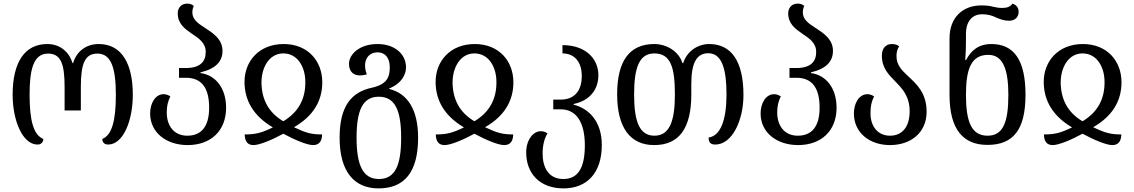

<svg xmlns="http://www.w3.org/2000/svg" viewBox="-20 -792 6286 1064"><path d="M188 9C206 9 220 -2 220 -22C166 -44 144 -123 144 -267C144 -395 161 -495 246 -495C316 -495 338 -441 338 -310V-180H428V-310C428 -441 451 -495 520 -495C596 -495 622 -415 622 -267C622 -125 601 -44 547 -22C547 -3 559 9 579 9C663 9 716 -123 716 -267C716 -434 658 -548 527 -548C460 -548 405 -510 385 -442H382C361 -510 308 -548 242 -548C117 -548 50 -447 50 -267C50 -124 105 9 188 9Z M1020 12C1147 12 1233 -66 1233 -195C1233 -302 1176 -376 1091 -387V-391C1176 -411 1213 -452 1213 -510C1213 -577 1157 -611 1109 -642C1075 -664 1046 -686 1046 -723C1046 -735 1048 -746 1054 -759C1045 -767 1034 -772 1018 -772C983 -772 965 -747 965 -718C965 -661 1003 -633 1042 -606C1081 -580 1120 -555 1120 -504C1120 -449 1088 -415 1009 -415H972V-361H1010C1096 -361 1139 -307 1139 -195C1139 -90 1095 -40 1018 -40C947 -40 905 -91 904 -167C904 -204 910 -229 924 -258C911 -266 899 -270 887 -270C840 -270 812 -219 812 -163C812 -58 901 12 1020 12Z M1385 12C1418 12 1488 -17 1550 -51C1611 -18 1681 12 1715 12C1752 12 1764 -13 1765 -47C1706 -47 1676 -55 1609 -87C1714 -147 1766 -231 1766 -336C1766 -453 1687 -548 1552 -548C1415 -548 1334 -452 1335 -336C1336 -232 1387 -148 1492 -86C1430 -56 1398 -47 1336 -47C1337 -8 1352 12 1385 12ZM1550 -120C1465 -170 1430 -245 1429 -335C1429 -417 1471 -496 1550 -496C1631 -496 1673 -418 1672 -335C1672 -244 1635 -171 1550 -120Z M2078 252C2222 252 2297 161 2297 -29C2297 -186 2237 -275 2137 -299V-302C2205 -329 2230 -378 2230 -419C2230 -491 2169 -548 2072 -548C1972 -548 1914 -491 1914 -438C1914 -389 1946 -374 1974 -374C1989 -374 2002 -377 2013 -380C2009 -391 2003 -405 2003 -430C2003 -472 2030 -502 2072 -502C2113 -502 2140 -473 2140 -419C2140 -366 2126 -325 2041 -306C1924 -281 1862 -200 1862 -29C1862 161 1944 252 2078 252ZM2080 200C1990 200 1956 122 1956 -29C1956 -179 1989 -256 2079 -256C2170 -256 2203 -179 2203 -29C2203 122 2171 200 2080 200Z M2444 12C2477 12 2547 -17 2609 -51C2670 -18 2740 12 2774 12C2811 12 2823 -13 2824 -47C2765 -47 2735 -55 2668 -87C2773 -147 2825 -231 2825 -336C2825 -453 2746 -548 2611 -548C2474 -548 2393 -452 2394 -336C2395 -232 2446 -148 2551 -86C2489 -56 2457 -47 2395 -47C2396 -8 2411 12 2444 12ZM2609 -120C2524 -170 2489 -245 2488 -335C2488 -417 2530 -496 2609 -496C2690 -496 2732 -418 2731 -335C2731 -244 2694 -171 2609 -120Z M3103 252C3232 252 3315 167 3315 12C3315 -122 3241 -191 3159 -212V-216C3241 -232 3296 -289 3296 -375C3296 -468 3224 -542 3097 -542V-496C3166 -496 3204 -446 3204 -371C3204 -285 3160 -240 3087 -240H3046V-186H3089C3172 -186 3221 -116 3221 13C3221 134 3186 200 3102 200C3017 200 2987 132 2987 59C2987 12 2997 -25 3014 -53C3002 -61 2990 -65 2977 -65C2936 -65 2896 -19 2896 53C2896 167 2969 252 3103 252Z M3605 12C3743 12 3811 -80 3811 -269V-327C3811 -446 3842 -497 3905 -497C3983 -497 4006 -403 4006 -269C4006 -127 3973 -39 3907 -30C3907 -3 3917 9 3944 9C4037 9 4100 -124 4100 -265C4100 -454 4032 -548 3910 -548C3849 -548 3787 -510 3766 -442H3762C3741 -510 3671 -548 3606 -548C3468 -548 3400 -454 3400 -269C3400 -84 3473 12 3605 12ZM3607 -40C3524 -40 3494 -117 3494 -269C3494 -418 3523 -496 3606 -496C3697 -496 3720 -418 3720 -269C3720 -133 3696 -40 3607 -40Z M4403 12C4530 12 4616 -66 4616 -195C4616 -302 4559 -376 4474 -387V-391C4559 -411 4596 -452 4596 -510C4596 -577 4540 -611 4492 -642C4458 -664 4429 -686 4429 -723C4429 -735 4431 -746 4437 -759C4428 -767 4417 -772 4401 -772C4366 -772 4348 -747 4348 -718C4348 -661 4386 -633 4425 -606C4464 -580 4503 -555 4503 -504C4503 -449 4471 -415 4392 -415H4355V-361H4393C4479 -361 4522 -307 4522 -195C4522 -90 4478 -40 4401 -40C4330 -40 4288 -91 4287 -167C4287 -204 4293 -229 4307 -258C4294 -266 4282 -270 4270 -270C4223 -270 4195 -219 4195 -163C4195 -58 4284 12 4403 12Z M4912 12C5029 12 5115 -58 5115 -173C5115 -280 5056 -329 5008 -374C4976 -404 4948 -433 4948 -481C4948 -502 4953 -522 4963 -535C4954 -543 4941 -548 4922 -548C4888 -548 4867 -523 4867 -484C4867 -415 4904 -379 4942 -340C4981 -300 5021 -258 5021 -175C5021 -92 4982 -40 4912 -40C4845 -40 4804 -91 4804 -164C4804 -203 4809 -228 4824 -258C4811 -266 4799 -270 4787 -270C4740 -270 4712 -219 4712 -163C4712 -58 4797 12 4912 12Z M5452 11C5596 11 5663 -74 5663 -267C5663 -462 5597 -548 5474 -548C5403 -548 5361 -512 5334 -460H5329C5332 -492 5333 -534 5333 -563V-603C5333 -682 5375 -713 5422 -713C5454 -713 5477 -706 5496 -697C5520 -686 5544 -677 5572 -677C5599 -677 5625 -692 5625 -727C5625 -749 5612 -766 5590 -772C5580 -754 5558 -748 5536 -748C5517 -748 5503 -750 5486 -754C5468 -759 5449 -762 5418 -762C5316 -762 5242 -696 5242 -580V-266C5242 -74 5318 11 5452 11ZM5453 -40C5364 -40 5333 -116 5333 -267C5333 -410 5362 -488 5457 -488C5537 -488 5568 -410 5568 -266C5568 -111 5537 -40 5453 -40Z M5814 12C5847 12 5917 -17 5979 -51C6040 -18 6110 12 6144 12C6181 12 6193 -13 6194 -47C6135 -47 6105 -55 6038 -87C6143 -147 6195 -231 6195 -336C6195 -453 6116 -548 5981 -548C5844 -548 5763 -452 5764 -336C5765 -232 5816 -148 5921 -86C5859 -56 5827 -47 5765 -47C5766 -8 5781 12 5814 12ZM5979 -120C5894 -170 5859 -245 5858 -335C5858 -417 5900 -496 5979 -496C6060 -496 6102 -418 6101 -335C6101 -244 6064 -171 5979 -120Z"/></svg>

Font: Noto Serif Georgian SemiCondensed
Style: Regular
Weight: 400
Width: 4
Designer: Monotype Design Team, Akaki Razmadze
Foundry: Google LLC
Version: Version 2.003